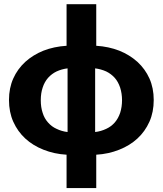

<svg xmlns="http://www.w3.org/2000/svg" viewBox="-20 -749 795 938"><path d="M444.8 -415V-104Q473.6 -107.4 499 -119.6Q522.9 -130.4 540.5 -150.4Q557.1 -169.4 566.9 -197.3Q576.2 -226.6 576.2 -259.3Q576.2 -292 566.9 -321.3Q557.1 -350.1 540.5 -368.7Q522.9 -388.2 499 -399.9Q472.7 -411.6 444.8 -415ZM310.1 -104V-415Q281.7 -411.6 256.3 -399.9Q232.9 -388.7 214.8 -368.7Q197.3 -348.6 188.5 -321.3Q179.2 -293.9 179.2 -259.3Q179.2 -224.6 188.5 -197.3Q196.8 -170.4 214.8 -150.4Q232.9 -129.9 256.3 -119.6Q281.2 -107.4 310.1 -104ZM450.2 -728.5V-525.4Q511.2 -521.5 562.5 -501.5Q612.8 -481.4 651.4 -446.8Q689.5 -411.6 710 -365.7Q731 -318.8 731 -260.7Q731 -201.2 710 -154.3Q688.5 -106.4 651.4 -72.3Q614.3 -38.1 562.5 -17.6Q509.8 3.4 450.2 6.8V169.9H305.2V6.8Q245.1 3.4 192.4 -17.6Q140.6 -38.1 103.5 -72.3Q66.4 -106.4 44.9 -154.3Q23.9 -201.2 23.9 -260.7Q23.9 -318.8 44.9 -365.7Q65.4 -411.6 103.5 -446.8Q142.1 -481.4 192.4 -501.5Q243.7 -521.5 305.2 -525.4V-728.5Z"/></svg>

Font: Lato-ExtraBold
Style: Regular
Weight: 500
Designer: Lukasz Dziedzic with Adam Twardoch and Botio Nikoltchev
Foundry: tyPoland Lukasz Dziedzic
Version: ""